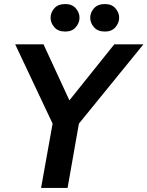

<svg xmlns="http://www.w3.org/2000/svg" viewBox="-20 -929 729 949"><path d="M689 -710 370 -318 314 0H183L240 -318L55 -710H195L323 -433L545 -710ZM499 -773Q463 -773 444.5 -794.5Q426 -816 426 -841Q426 -867 444.5 -888Q463 -909 499 -909Q532 -909 550.5 -888Q569 -867 569 -841Q569 -816 550.5 -794.5Q532 -773 499 -773ZM303 -773Q267 -773 248.5 -794.5Q230 -816 230 -841Q230 -867 248.5 -888Q267 -909 303 -909Q336 -909 354.5 -888Q373 -867 373 -841Q373 -816 354.5 -794.5Q336 -773 303 -773Z"/></svg>

Font: Livvic SemiBold
Style: Italic
Weight: 600
Italic angle: -10°
Designer: Jacques Le Bailly, Baron von Fonthausen
Version: Version 1.001; ttfautohint (v1.8.2)